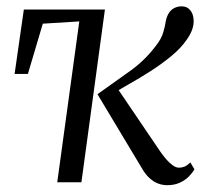

<svg xmlns="http://www.w3.org/2000/svg" viewBox="-20 -562 636 592"><path d="M231 0H156.5L224.5 -496L112 -489L66 -334H25L53.5 -532.5H303.5ZM495.5 9Q480.5 9 466.5 3.5Q452.5 -2 440 -13.8Q427.5 -25.5 417 -44L280.5 -271.5Q332.5 -309 379.2 -341.8Q426 -374.5 462 -422.5Q477.5 -442.5 483.2 -461.8Q489 -481 491 -496Q494 -511.5 500.8 -522Q507.5 -532.5 518 -537.5Q528.5 -542.5 540 -542.5Q556.5 -542.5 566.2 -531Q576 -519.5 577 -501Q578 -487.5 573 -472.2Q568 -457 556 -440Q538 -413.5 507.5 -388.5Q477 -363.5 443.2 -342Q409.5 -320.5 379.8 -303.8Q350 -287 333.5 -277L334 -301.5L475 -93.5Q484 -80.5 493.8 -69.5Q503.5 -58.5 513.2 -51.8Q523 -45 531.5 -45Q540 -45 547.8 -47.8Q555.5 -50.5 567 -61L579.5 -40Q573 -28.5 561.8 -17.2Q550.5 -6 534 1.5Q517.5 9 495.5 9Z"/></svg>

Font: Merriweather 72pt Light
Style: Italic
Weight: 300
Italic angle: -7.8°
Version: Version 2.101